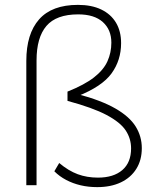

<svg xmlns="http://www.w3.org/2000/svg" viewBox="-20 -760 639 788"><path d="M88 0V-510Q88 -621 140.5 -680.5Q193 -740 300 -740Q356 -740 395.5 -721Q435 -702 456 -667Q477 -632 477 -583Q477 -513 438 -459Q399 -405 298 -365V-374Q396 -348 454 -314.5Q512 -281 537 -240.5Q562 -200 562 -152Q562 -103 539.5 -67Q517 -31 476 -11.5Q435 8 379 8Q343 8 311 0.5Q279 -7 251.5 -21.5Q224 -36 203 -57L223 -91Q261 -59 299 -45Q337 -31 382 -31Q446 -31 482 -62Q518 -93 518 -151Q518 -191 496 -224.5Q474 -258 417.5 -288Q361 -318 257 -346V-384Q327 -412 366 -442.5Q405 -473 421 -508.5Q437 -544 437 -585Q437 -638 402 -669.5Q367 -701 301 -701Q211 -701 170.5 -653.5Q130 -606 130 -512V0Z"/></svg>

Font: Mulish ExtraLight ExtraLight
Style: Regular
Weight: 250
Version: Version 3.603